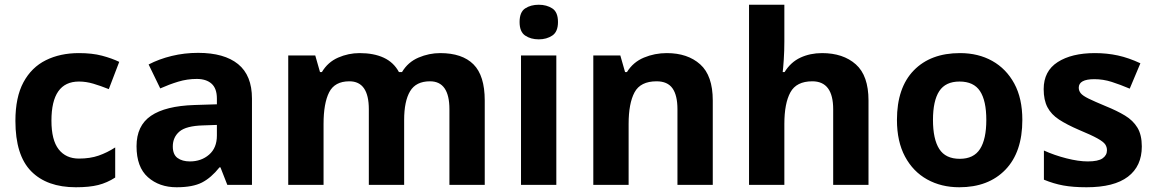

<svg xmlns="http://www.w3.org/2000/svg" viewBox="-20 -780 4875 810"><path d="M300 10Q178 10 111.5 -57.5Q45 -125 45 -270Q45 -370 79 -433Q113 -496 173.5 -526Q234 -556 313 -556Q369 -556 410.5 -545Q452 -534 483 -519L439 -404Q404 -418 373.5 -427Q343 -436 313 -436Q197 -436 197 -271Q197 -189 227.5 -150Q258 -111 313 -111Q360 -111 396 -123.5Q432 -136 466 -158V-31Q432 -9 394.5 0.5Q357 10 300 10Z M816 -557Q926 -557 984.5 -509.5Q1043 -462 1043 -364V0H939L910 -74H906Q871 -30 832 -10Q793 10 725 10Q652 10 604 -32.5Q556 -75 556 -163Q556 -250 617 -291.5Q678 -333 800 -337L895 -340V-364Q895 -407 872.5 -427Q850 -447 810 -447Q770 -447 732 -435.5Q694 -424 656 -407L607 -508Q651 -531 704.5 -544Q758 -557 816 -557ZM837 -251Q765 -249 737 -225Q709 -201 709 -162Q709 -128 729 -113.5Q749 -99 781 -99Q829 -99 862 -127.5Q895 -156 895 -208V-253Z M1837 -556Q1930 -556 1977.5 -508.5Q2025 -461 2025 -356V0H1876V-319Q1876 -437 1794 -437Q1735 -437 1710 -395Q1685 -353 1685 -274V0H1536V-319Q1536 -437 1454 -437Q1392 -437 1368.5 -390.5Q1345 -344 1345 -257V0H1196V-546H1310L1330 -476H1338Q1363 -518 1406.5 -537Q1450 -556 1497 -556Q1557 -556 1599 -536.5Q1641 -517 1663 -476H1676Q1701 -518 1745.5 -537Q1790 -556 1837 -556Z M2253 -760Q2286 -760 2310 -744.5Q2334 -729 2334 -687Q2334 -646 2310 -630Q2286 -614 2253 -614Q2219 -614 2195.5 -630Q2172 -646 2172 -687Q2172 -729 2195.5 -744.5Q2219 -760 2253 -760ZM2327 -546V0H2178V-546Z M2793 -556Q2881 -556 2934 -508.5Q2987 -461 2987 -356V0H2838V-319Q2838 -378 2817 -407.5Q2796 -437 2750 -437Q2682 -437 2657 -390.5Q2632 -344 2632 -257V0H2483V-546H2597L2617 -476H2625Q2651 -518 2696.5 -537Q2742 -556 2793 -556Z M3289 -605Q3289 -565 3286.5 -528Q3284 -491 3282 -476H3290Q3316 -518 3357 -537Q3398 -556 3448 -556Q3537 -556 3590.5 -508.5Q3644 -461 3644 -356V0H3495V-319Q3495 -437 3407 -437Q3340 -437 3314.5 -390.5Q3289 -344 3289 -257V0H3140V-760H3289Z M4293 -274Q4293 -138 4221.5 -64Q4150 10 4027 10Q3951 10 3891.5 -23Q3832 -56 3798 -119.5Q3764 -183 3764 -274Q3764 -410 3835 -483Q3906 -556 4030 -556Q4107 -556 4166 -523Q4225 -490 4259 -427.5Q4293 -365 4293 -274ZM3916 -274Q3916 -193 3942.5 -151.5Q3969 -110 4029 -110Q4088 -110 4114.5 -151.5Q4141 -193 4141 -274Q4141 -355 4114.5 -395.5Q4088 -436 4028 -436Q3969 -436 3942.5 -395.5Q3916 -355 3916 -274Z M4797 -162Q4797 -79 4738.5 -34.5Q4680 10 4564 10Q4507 10 4466 2.5Q4425 -5 4384 -22V-145Q4428 -125 4479 -112Q4530 -99 4569 -99Q4613 -99 4631.5 -112Q4650 -125 4650 -146Q4650 -160 4642.5 -171Q4635 -182 4610 -196Q4585 -210 4532 -232Q4481 -254 4448 -275.5Q4415 -297 4399 -327.5Q4383 -358 4383 -404Q4383 -480 4442 -518Q4501 -556 4599 -556Q4650 -556 4696 -546Q4742 -536 4791 -513L4746 -406Q4706 -423 4670 -434.5Q4634 -446 4597 -446Q4531 -446 4531 -410Q4531 -397 4539.5 -386.5Q4548 -376 4572.5 -364Q4597 -352 4645 -332Q4692 -313 4726 -292.5Q4760 -272 4778.5 -241.5Q4797 -211 4797 -162Z"/></svg>

Font: Noto Sans Sinhala
Style: Bold
Weight: 700
Designer: Jelle Bosma - Monotype Design Team
Foundry: Monotype Imaging Inc.
Version: Version 2.006; ttfautohint (v1.8.4.7-5d5b)